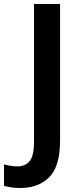

<svg xmlns="http://www.w3.org/2000/svg" viewBox="-90 -734 398 959"><path d="M11 205Q-14 205 -34 202Q-54 199 -70 194V87Q-56 91 -39.5 94Q-23 97 -4 97Q37 97 58.5 70Q80 43 80 -25V-714H210V-32Q210 97 156 151Q102 205 11 205Z"/></svg>

Font: Noto Sans Bengali SemiCondensed SemiBold
Style: Regular
Weight: 600
Width: 4
Designer: Joana Ranito - Universal Thirst; Jelle Bosma - Monotype Design Team
Foundry: Universal Thirst ehf.
Version: Version 3.000; ttfautohint (v1.8.4.7-5d5b)